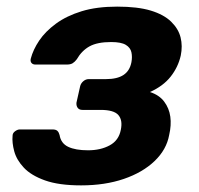

<svg xmlns="http://www.w3.org/2000/svg" viewBox="-20 -550 602 580"><path d="M225 10Q158 10 116 -5Q74 -20 52 -43.5Q30 -67 23 -93Q16 -119 18 -140Q18 -148 25.5 -153.5Q33 -159 40 -159H138Q149 -159 153.5 -154.5Q158 -150 160 -142Q164 -117 186 -106.5Q208 -96 246 -96Q284 -96 311.5 -111Q339 -126 345 -158Q351 -187 337.5 -202.5Q324 -218 284 -218H229Q219 -218 214.5 -224.5Q210 -231 211 -240L222 -289Q224 -298 231.5 -304.5Q239 -311 248 -311H300Q334 -311 353 -323.5Q372 -336 377 -362Q380 -378 377 -392Q374 -406 360 -414.5Q346 -423 316 -423Q274 -423 250.5 -410Q227 -397 212 -371Q206 -363 199.5 -359Q193 -355 182 -355H87Q79 -355 75 -360Q71 -365 73 -373Q80 -400 98.5 -427.5Q117 -455 149 -478.5Q181 -502 226.5 -516Q272 -530 334 -530Q396 -530 435.5 -518Q475 -506 497 -484.5Q519 -463 525.5 -437Q532 -411 526 -382Q518 -347 495.5 -318.5Q473 -290 433 -272Q461 -263 476 -243Q491 -223 494.5 -197.5Q498 -172 491 -142Q483 -98 447 -63.5Q411 -29 354 -9.5Q297 10 225 10Z"/></svg>

Font: Rubik SemiBold
Style: Italic
Weight: 600
Italic angle: -12°
Designer: Hubert and Fischer
Foundry: Hubert and Fischer
Version: Version 2.300;gftools[0.9.30]